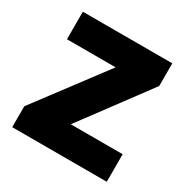

<svg xmlns="http://www.w3.org/2000/svg" viewBox="-131 -664 760 779"><g transform="rotate(30 248.5 -274.5)"><path d="M469 0V-129H226L459 -443V-549H40V-420H268L26 -98V0Z"/></g></svg>

Font: Noto Sans Ethiopic ExtraBold
Style: Regular
Weight: 800
Designer: Monotype Design Team
Foundry: Monotype Imaging Inc.
Version: Version 2.102